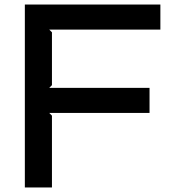

<svg xmlns="http://www.w3.org/2000/svg" viewBox="-20 -830 760 850"><path d="M690 -699H198L210 -687V-453L198 -441H642V-330H198L210 -318V0H90V-810H690Z"/></svg>

Font: Sinkin Sans 500 Medium
Style: 500 Medium
Weight: 500
Designer: Keith Bates
Foundry: K-Type
Version: Sinkin Sans (version 1.0)  by Keith Bates   •   © 2014   www